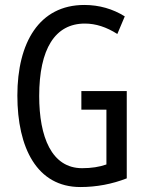

<svg xmlns="http://www.w3.org/2000/svg" viewBox="-20 -744 585 774"><path d="M308 -377V-302H409V-81C381 -71 348 -66 311 -66C188 -66 138 -192 138 -357C138 -547 202 -649 322 -649C366 -649 409 -635 453 -607L483 -678C435 -708 380 -724 320 -724C138 -724 50 -572 50 -359C50 -148 129 10 304 10C369 10 432 -2 491 -25V-377Z"/></svg>

Font: Noto Sans Arabic ExtCond
Style: Regular
Weight: 400
Width: 2
Designer: Monotype Design Team, Nadine Chahine, Nizar Qandah and Khaled Hosny
Foundry: Monotype Imaging Inc.
Version: Version 2.012